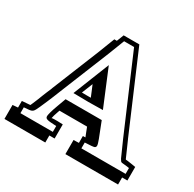

<svg xmlns="http://www.w3.org/2000/svg" viewBox="-212 -897 1167 1155"><g transform="rotate(30 371.0 -319.0)"><path d="M711.4 -77.6 711.9 -77.1H711.4ZM674.8 -28.8V-28.3H675.3ZM710 -80.6Q710.9 -78.6 711.4 -78.1ZM282.2 -292.5Q296.9 -292 311.8 -292Q326.7 -292 343.8 -292H344.2Q337.4 -309.1 330.1 -326.2Q322.8 -343.3 312.5 -368.2ZM-42 -19Q-20 -20.5 -5.4 -22V-67.9Q36.1 -70.8 51.3 -72.3Q54.2 -79.1 57.9 -87.2Q61.5 -95.2 65.4 -105Q69.3 -113.3 74.2 -126.2Q79.1 -139.2 86.4 -157.7Q91.8 -171.4 98.6 -187.7Q105.5 -204.1 113.8 -223.6H113.3Q145.5 -302.2 177 -380.9Q208.5 -459.5 240.7 -538.1V-537.6Q246.1 -551.3 252.7 -568.1Q259.3 -585 265.9 -602.3Q272.5 -619.6 279.1 -636.5Q285.6 -653.3 291 -667H308.6Q314 -680.2 318.8 -692.6Q323.7 -705.1 327.6 -715.8H436.5L662.1 -188.5V-189Q674.8 -161.1 686.8 -133.1Q698.7 -105 711.4 -77.1Q712.4 -75.2 713.4 -75Q714.4 -74.7 715.8 -74.7Q718.8 -74.7 723.4 -74.2Q728 -73.7 735.6 -72.5Q743.2 -71.3 754.9 -69.6Q766.6 -67.9 783.7 -64.9V29.3H747.1V78.1H381.3V-20Q391.6 -20.5 400.6 -20.5Q409.7 -20.5 418 -21V-68.8Q422.4 -68.8 426.8 -68.8Q431.2 -68.8 435.5 -69.3Q429.7 -84 424.1 -97.9Q418.5 -111.8 411.6 -130.4H219.7Q210 -103.5 205.8 -88.4Q201.7 -73.2 200.7 -66.9Q201.7 -68.4 205.8 -69.1Q210 -69.8 218.8 -70.1Q227.5 -70.3 241.9 -70.1Q256.3 -69.8 278.3 -68.8V29.3H241.7V78.1H-42ZM339.8 -516.1 444.3 -264.2Q399.9 -262.7 343.8 -262.7Q286.1 -262.7 239.7 -264.2ZM136.2 0H249V-40.5Q223.6 -41.5 208.3 -43Q192.9 -44.4 184.8 -47.1Q176.8 -49.8 174.1 -54.2Q171.4 -58.6 171.4 -65.9Q171.9 -74.2 177.5 -95Q183.1 -115.7 195.8 -149.9L217.3 -208.5H468.3L510.3 -101.1Q521.5 -71.3 521.5 -61Q521.5 -51.3 513.7 -46.9Q505.4 -42.5 447.3 -40.5V0H618.7H754.4V-40.5Q731 -44.4 719.5 -44.9Q708 -45.4 702.4 -46.6Q696.8 -47.9 693.8 -51.5Q690.9 -55.2 685.1 -64.9L635.3 -176.8L417 -686.5H347.7L304.7 -575.7L177.2 -261.2Q158.7 -215.3 147 -186Q135.3 -156.7 128.4 -141.6Q114.7 -109.4 106.2 -90.8Q97.7 -72.3 94.7 -66.9Q89.4 -57.1 84.2 -52.5Q79.1 -47.9 70.8 -45.4Q65.9 -43.5 23.9 -40.5V0Z"/></g></svg>

Font: XB Kayhan Sayeh
Style: Regular
Weight: 700
Designer: Behnam
Foundry: Irmug
Version: Version 7.300 2009